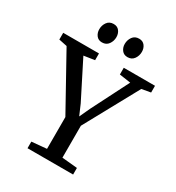

<svg xmlns="http://www.w3.org/2000/svg" viewBox="-233 -1081 1108 1211"><g transform="rotate(30 321.0 -475.0)"><path d="M264.5 -58V-289.5L47 -681.5L-13 -694V-743H247.5V-694L169 -682L305.5 -412L338 -336.5L373 -412L510 -682L428 -694V-743H655.5V-694L590.5 -682.5L376.5 -291V-58.5L488 -48V0H156V-48ZM227.5 -812.5Q201.5 -812.5 187 -831.5Q172.5 -850.5 172.5 -876.5Q172.5 -905.5 188.8 -928Q205 -950.5 235 -950.5H236Q262.5 -950.5 277 -931.8Q291.5 -913 291.5 -886.5Q291.5 -858 275.2 -835.2Q259 -812.5 228.5 -812.5ZM413.5 -812.5Q387.5 -812.5 372.8 -831.5Q358 -850.5 358 -876.5Q358 -905.5 374.2 -928Q390.5 -950.5 421 -950.5H422Q448 -950.5 462.5 -931.8Q477 -913 477 -886.5Q477 -858 460.8 -835.2Q444.5 -812.5 414.5 -812.5Z"/></g></svg>

Font: Merriweather 24pt
Style: Regular
Weight: 400
Designer: Eben Sorkin
Foundry: Eben Sorkin
Version: Version 2.100